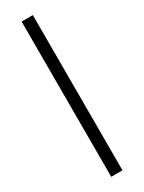

<svg xmlns="http://www.w3.org/2000/svg" viewBox="-204 -838 610 814"><g transform="rotate(-30 101.0 -431.0)"><path d="M129 -51H74V-811H129Z"/></g></svg>

Font: Noto Sans Tamil UI Condensed Light
Style: Regular
Weight: 300
Width: 3
Designer: Jelle Bosma - Monotype Design Team
Foundry: Monotype Imaging Inc.
Version: Version 2.004; ttfautohint (v1.8.4.7-5d5b)